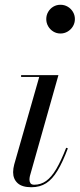

<svg xmlns="http://www.w3.org/2000/svg" viewBox="-20 -775 334 805"><path d="M111.5 10Q72.5 10 53.8 -7.2Q35 -24.5 35 -53Q35 -60.5 36.2 -68.8Q37.5 -77 39.5 -85L144.5 -452.5H68.5V-460H225L105.5 -37.5Q104.5 -33.5 104 -29.2Q103.5 -25 103.5 -21.5Q103.5 -13 107.8 -6.8Q112 -0.5 123.5 -0.5Q151 -0.5 173.2 -16.2Q195.5 -32 215.8 -66.2Q236 -100.5 257.5 -155.5L264.5 -153Q243 -95.5 221.2 -59.5Q199.5 -23.5 173.5 -6.8Q147.5 10 111.5 10ZM233.5 -634.5Q217 -634.5 203.5 -642.8Q190 -651 182 -664.8Q174 -678.5 174 -695Q174 -711.5 182 -725.2Q190 -739 203.5 -747Q217 -755 233.5 -755Q250 -755 263.8 -747Q277.5 -739 285.8 -725.2Q294 -711.5 294 -695Q294 -678.5 285.8 -664.8Q277.5 -651 263.8 -642.8Q250 -634.5 233.5 -634.5Z"/></svg>

Font: Bodoni Moda 28pt
Style: Italic
Weight: 400
Italic angle: -13°
Designer: Owen Earl
Foundry: indestructible type
Version: Version 2.004